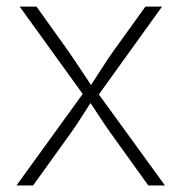

<svg xmlns="http://www.w3.org/2000/svg" viewBox="-20 -566 554 586"><path d="M30.3 0 232.4 -279.3 40 -545.9H91.3L190.9 -406.7Q209 -380.4 225.3 -355.5Q241.7 -330.6 257.8 -306.6Q273.9 -330.6 289.6 -355.5Q305.2 -380.4 323.7 -406.7L423.8 -545.9H474.6L281.7 -277.8L483.4 0H432.6L316.9 -161.1Q299.8 -185.1 285.4 -207.3Q271 -229.5 256.3 -251.5Q241.7 -229.5 227.8 -207.3Q213.9 -185.1 196.8 -161.1L81.1 0Z"/></svg>

Font: Inter Extra Light
Style: Regular
Weight: 200
Designer: Rasmus Andersson
Foundry: rsms
Version: Version 4.000;git-3c8e0fc